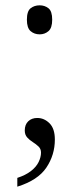

<svg xmlns="http://www.w3.org/2000/svg" viewBox="-20 -547 298 721"><path d="M45 121Q76 111 96 95.5Q116 80 125 61.5Q134 43 134 26Q134 12 124.5 3Q115 -6 103 -13.5Q91 -21 82 -31Q73 -41 73 -57Q73 -79 86 -91.5Q99 -104 120 -104Q146 -104 166 -84Q186 -64 186 -23Q186 35 154 82.5Q122 130 45 154ZM129 -418Q109 -418 95 -430Q81 -442 81 -473Q81 -505 95 -516Q109 -527 129 -527Q148 -527 162 -516Q176 -505 176 -473Q176 -442 162 -430Q148 -418 129 -418Z"/></svg>

Font: Noto Serif Armenian Light
Style: Regular
Weight: 300
Version: Version 2.007